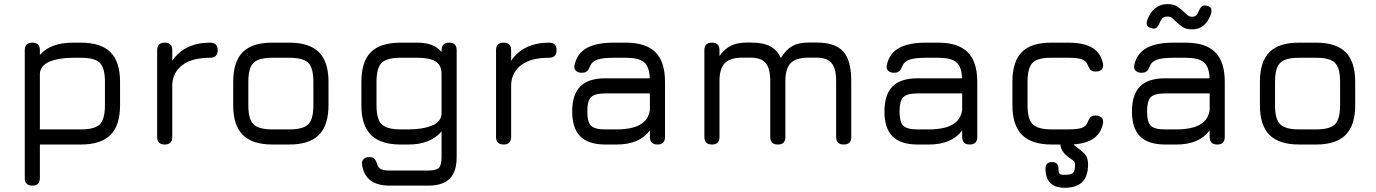

<svg xmlns="http://www.w3.org/2000/svg" viewBox="-20 -703 6692 934"><path d="M137.5 200Q100.5 200 100.5 163V-459Q100.5 -495.5 137.5 -495.5Q174 -495.5 174 -459V-435.5Q199.5 -465.5 240 -480.5Q280.5 -495.5 335.5 -495.5H373.5Q471 -495.5 517.5 -449Q564 -402.5 564 -305V-191Q564 -93.5 517.5 -46.8Q471 0 373.5 0H174V163Q174 200 137.5 200ZM174 -73.5H373.5Q441 -73.5 465.8 -98.5Q490.5 -123.5 490.5 -191V-305Q490.5 -372.5 465.8 -397.2Q441 -422 373.5 -422H335.5Q267 -422 222.5 -403.8Q178 -385.5 174 -346.5Z M781.5 0Q744.5 0 744.5 -37V-459Q744.5 -495.5 781.5 -495.5Q818 -495.5 818 -459V-407Q846.5 -450.5 893.2 -473Q940 -495.5 1002 -495.5Q1039 -495.5 1039 -459Q1039 -422 1002 -422Q914.5 -422 868 -387.2Q821.5 -352.5 818 -292.5V-37Q818 0 781.5 0Z M1305.5 0Q1208 0 1161.2 -46.5Q1114.5 -93 1114.5 -190V-305Q1114.5 -403.5 1161.2 -449.8Q1208 -496 1305.5 -495.5H1387.5Q1485 -495.5 1531.5 -449Q1578 -402.5 1578 -305V-191Q1578 -93.5 1531.5 -46.8Q1485 0 1387.5 0ZM1188 -190Q1188 -123.5 1213 -98.5Q1238 -73.5 1305.5 -73.5H1387.5Q1455 -73.5 1479.8 -98.5Q1504.5 -123.5 1504.5 -191V-305Q1504.5 -372.5 1479.8 -397.2Q1455 -422 1387.5 -422H1305.5Q1260.5 -422 1235 -411.5Q1209.5 -401 1198.8 -375.5Q1188 -350 1188 -305Z M1877 200Q1817 200 1783.5 175.5Q1750 151 1741.5 100.5Q1738.5 82 1748.2 71.5Q1758 61 1777 61Q1794 61 1802 70Q1810 79 1815 97Q1820 114 1834.2 120.2Q1848.5 126.5 1877 126.5H2063Q2102.5 126.5 2115.2 113.2Q2128 100 2128 61V-64Q2102.5 -33 2062 -16.5Q2021.5 0 1967 0H1929Q1831.5 0 1784.8 -46.5Q1738 -93 1738 -190V-305Q1738 -403.5 1784.2 -449.5Q1830.5 -495.5 1929 -495.5H2011Q2051 -495.5 2080 -484.2Q2109 -473 2128 -449.5V-459Q2128 -495.5 2165 -495.5Q2201.5 -495.5 2201.5 -459V61Q2201.5 132 2167.8 166Q2134 200 2063 200ZM1929 -73.5H1967Q2037 -73.5 2082.5 -92.8Q2128 -112 2128 -152.5V-341.5Q2128 -387.5 2098 -404.8Q2068 -422 2011 -422H1929Q1862 -422 1836.8 -397.5Q1811.5 -373 1811.5 -305V-190Q1811.5 -124 1836.5 -98.8Q1861.5 -73.5 1929 -73.5Z M2430 0Q2393 0 2393 -37V-459Q2393 -495.5 2430 -495.5Q2466.5 -495.5 2466.5 -459V-407Q2495 -450.5 2541.8 -473Q2588.5 -495.5 2650.5 -495.5Q2687.5 -495.5 2687.5 -459Q2687.5 -422 2650.5 -422Q2563 -422 2516.5 -387.2Q2470 -352.5 2466.5 -292.5V-37Q2466.5 0 2430 0Z M2924.5 0Q2842.5 0 2803 -39.5Q2763.5 -79 2763.5 -161Q2763.5 -243 2802.8 -282.5Q2842 -322 2924.5 -322H3141Q3139 -379 3113 -400.5Q3087 -422 3024.5 -422H2966.5Q2912 -422 2885.8 -413Q2859.5 -404 2850.5 -381.5Q2843.5 -363.5 2835.2 -356.2Q2827 -349 2810 -349Q2791.5 -349 2781.2 -359.2Q2771 -369.5 2775 -386.5Q2787 -443 2834 -469.2Q2881 -495.5 2966.5 -495.5H3024.5Q3122 -495.5 3168.5 -449Q3215 -402.5 3215 -305V-37Q3215 0 3178.5 0Q3141.5 0 3141.5 -37V-68.5Q3090 0 2980.5 0ZM2924.5 -73.5H2980.5Q3021 -73.5 3055 -81.5Q3089 -89.5 3112 -109.5Q3135 -129.5 3141.5 -165.5V-248.5H2924.5Q2873 -248.5 2855 -230.2Q2837 -212 2837 -161Q2837 -109.5 2855 -91.5Q2873 -73.5 2924.5 -73.5Z M3953 -496Q4043 -496 4082 -452.5Q4121 -409 4121 -309V-36.5Q4121 0 4084.5 0Q4047.5 0 4047.5 -36.5V-309Q4047.5 -369 4025.5 -395.8Q4003.5 -422.5 3953 -422.5H3912Q3852 -422.5 3826.2 -395.8Q3800.5 -369 3800.5 -309V-36.5Q3800.5 0 3764 0Q3727 0 3727 -36.5V-309Q3727 -369 3705 -395.8Q3683 -422.5 3632.5 -422.5H3591.5Q3531.5 -422.5 3505.8 -395.8Q3480 -369 3480 -309V-36.5Q3480 0 3443.5 0Q3406.5 0 3406.5 -36.5V-459Q3406.5 -495.5 3443.5 -495.5Q3480 -495.5 3480 -459V-430.5Q3505 -465.5 3536.2 -480.8Q3567.5 -496 3612.5 -496H3632.5Q3691.5 -496 3725.8 -478.2Q3760 -460.5 3778.5 -421Q3803.5 -461.5 3834 -478.8Q3864.5 -496 3912 -496Z M4443.5 0Q4361.5 0 4322 -39.5Q4282.5 -79 4282.5 -161Q4282.5 -243 4321.8 -282.5Q4361 -322 4443.5 -322H4660Q4658 -379 4632 -400.5Q4606 -422 4543.5 -422H4485.5Q4431 -422 4404.8 -413Q4378.5 -404 4369.5 -381.5Q4362.5 -363.5 4354.2 -356.2Q4346 -349 4329 -349Q4310.5 -349 4300.2 -359.2Q4290 -369.5 4294 -386.5Q4306 -443 4353 -469.2Q4400 -495.5 4485.5 -495.5H4543.5Q4641 -495.5 4687.5 -449Q4734 -402.5 4734 -305V-37Q4734 0 4697.5 0Q4660.5 0 4660.5 -37V-68.5Q4609 0 4499.5 0ZM4443.5 -73.5H4499.5Q4540 -73.5 4574 -81.5Q4608 -89.5 4631 -109.5Q4654 -129.5 4660.5 -165.5V-248.5H4443.5Q4392 -248.5 4374 -230.2Q4356 -212 4356 -161Q4356 -109.5 4374 -91.5Q4392 -73.5 4443.5 -73.5Z M5096 0Q4998.5 0 4951.8 -46.8Q4905 -93.5 4905 -191V-306Q4905 -403.5 4951.2 -450Q4997.5 -496.5 5096 -495.5H5178Q5252 -495.5 5293.5 -470.5Q5335 -445.5 5345.5 -393.5Q5349 -375 5338.8 -365Q5328.5 -355 5309.5 -355Q5292.5 -355 5284.5 -363.8Q5276.5 -372.5 5270.5 -388.5Q5263.5 -407 5242.2 -414.5Q5221 -422 5178 -422H5096Q5029 -423 5003.8 -398.2Q4978.5 -373.5 4978.5 -306V-191Q4978.5 -123.5 5003.8 -98.5Q5029 -73.5 5096 -73.5H5178Q5221 -73.5 5242.2 -81Q5263.5 -88.5 5270.5 -107.5Q5276.5 -124 5284.5 -132.5Q5292.5 -141 5310 -141Q5328.5 -141 5338.8 -130.8Q5349 -120.5 5345.5 -102.5Q5335 -50.5 5293.5 -25.2Q5252 0 5178 0ZM5159.5 210.5Q5066 210.5 5066 117Q5066 85.5 5097.5 85.5Q5129 85.5 5129 117Q5129 136.5 5134.5 142Q5140 147.5 5159.5 147.5Q5190.5 147.5 5200.2 137.8Q5210 128 5210 97Q5210 89 5206.2 83.8Q5202.5 78.5 5188.5 69Q5179.5 63.5 5167.2 53.2Q5155 43 5146 26.5Q5137 10 5137 -15Q5137 -46.5 5168.5 -46.5Q5200 -46.5 5200 -15Q5200 -5 5204 1Q5208 7 5223.5 17.5Q5237 26.5 5255 44.2Q5273 62 5273 97Q5273 154 5245 182.2Q5217 210.5 5159.5 210.5Z M5647.5 0Q5565.5 0 5526 -39.5Q5486.5 -79 5486.5 -161Q5486.5 -243 5525.8 -282.5Q5565 -322 5647.5 -322H5864Q5862 -379 5836 -400.5Q5810 -422 5747.5 -422H5689.5Q5635 -422 5608.8 -413Q5582.5 -404 5573.5 -381.5Q5566.5 -363.5 5558.2 -356.2Q5550 -349 5533 -349Q5514.5 -349 5504.2 -359.2Q5494 -369.5 5498 -386.5Q5510 -443 5557 -469.2Q5604 -495.5 5689.5 -495.5H5747.5Q5845 -495.5 5891.5 -449Q5938 -402.5 5938 -305V-37Q5938 0 5901.5 0Q5864.5 0 5864.5 -37V-68.5Q5813 0 5703.5 0ZM5647.5 -73.5H5703.5Q5744 -73.5 5778 -81.5Q5812 -89.5 5835 -109.5Q5858 -129.5 5864.5 -165.5V-248.5H5647.5Q5596 -248.5 5578 -230.2Q5560 -212 5560 -161Q5560 -109.5 5578 -91.5Q5596 -73.5 5647.5 -73.5ZM5779 -560Q5747.5 -560 5729 -574.2Q5710.5 -588.5 5699 -599.5Q5687 -612 5679.2 -617.2Q5671.5 -622.5 5660 -622.5Q5639.5 -622.5 5631.2 -610.5Q5623 -598.5 5619 -587Q5613.5 -575 5605.2 -567.8Q5597 -560.5 5579.5 -566.5Q5561.5 -572 5559 -583Q5556.5 -594 5561 -605.5Q5574 -642 5599 -662.5Q5624 -683 5659 -683Q5692 -683 5711.5 -668.5Q5731 -654 5742.5 -642Q5755.5 -629.5 5762.2 -625.5Q5769 -621.5 5778.5 -621.5Q5793 -621.5 5799.8 -628.8Q5806.5 -636 5812.5 -651.5Q5818.5 -665.5 5826.5 -672.2Q5834.5 -679 5851 -675Q5871 -670 5872.8 -657.8Q5874.5 -645.5 5871.5 -636.5Q5859 -600 5836 -580Q5813 -560 5779 -560Z M6300 0Q6202.5 0 6155.8 -46.5Q6109 -93 6109 -190V-305Q6109 -403.5 6155.8 -449.8Q6202.5 -496 6300 -495.5H6382Q6479.5 -495.5 6526 -449Q6572.5 -402.5 6572.5 -305V-191Q6572.5 -93.5 6526 -46.8Q6479.5 0 6382 0ZM6182.5 -190Q6182.5 -123.5 6207.5 -98.5Q6232.5 -73.5 6300 -73.5H6382Q6449.5 -73.5 6474.2 -98.5Q6499 -123.5 6499 -191V-305Q6499 -372.5 6474.2 -397.2Q6449.5 -422 6382 -422H6300Q6255 -422 6229.5 -411.5Q6204 -401 6193.2 -375.5Q6182.5 -350 6182.5 -305Z"/></svg>

Font: Jura Light SemiBold
Style: Regular
Weight: 600
Version: Version 5.106